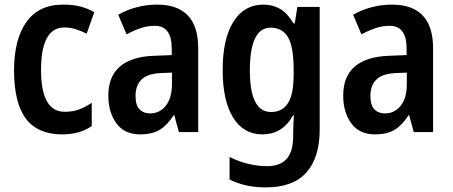

<svg xmlns="http://www.w3.org/2000/svg" viewBox="-20 -573 1965 833"><path d="M249 10Q144 10 92.5 -58Q41 -126 41 -268Q41 -402 94.5 -477.5Q148 -553 254 -553Q299 -553 331.5 -544Q364 -535 389 -520L356 -427Q330 -440 306.5 -447Q283 -454 260 -454Q158 -454 158 -269Q158 -88 261 -88Q295 -88 322.5 -98Q350 -108 378 -127V-26Q350 -7 318.5 1.5Q287 10 249 10Z M661 -553Q840 -553 840 -363V0H756L736 -74H734Q707 -31 674 -10.5Q641 10 588 10Q520 10 485 -38Q450 -86 450 -158Q450 -242 501 -285Q552 -328 650 -331L725 -334V-364Q725 -461 651 -461Q621 -461 592 -451.5Q563 -442 529 -424L493 -509Q529 -530 572.5 -541.5Q616 -553 661 -553ZM677 -256Q619 -253 593.5 -227.5Q568 -202 568 -157Q568 -117 585 -99Q602 -81 631 -81Q673 -81 699.5 -114.5Q726 -148 726 -208V-258Z M1123 -553Q1163 -553 1195 -534.5Q1227 -516 1253 -472H1259L1270 -543H1367V-11Q1367 110 1309.5 175Q1252 240 1133 240Q1089 240 1051 232Q1013 224 976 206V108Q1018 129 1060 138.5Q1102 148 1139 148Q1194 148 1223 117Q1252 86 1252 15V3Q1252 -14 1253 -35Q1254 -56 1255 -73H1252Q1226 -28 1193 -9Q1160 10 1119 10Q1036 10 991 -63.5Q946 -137 946 -269Q946 -404 992.5 -478.5Q1039 -553 1123 -553ZM1154 -453Q1064 -453 1064 -267Q1064 -87 1156 -87Q1204 -87 1229 -125Q1254 -163 1254 -250V-272Q1254 -370 1229.5 -411.5Q1205 -453 1154 -453Z M1680 -553Q1859 -553 1859 -363V0H1775L1755 -74H1753Q1726 -31 1693 -10.5Q1660 10 1607 10Q1539 10 1504 -38Q1469 -86 1469 -158Q1469 -242 1520 -285Q1571 -328 1669 -331L1744 -334V-364Q1744 -461 1670 -461Q1640 -461 1611 -451.5Q1582 -442 1548 -424L1512 -509Q1548 -530 1591.5 -541.5Q1635 -553 1680 -553ZM1696 -256Q1638 -253 1612.5 -227.5Q1587 -202 1587 -157Q1587 -117 1604 -99Q1621 -81 1650 -81Q1692 -81 1718.5 -114.5Q1745 -148 1745 -208V-258Z"/></svg>

Font: Noto Sans Gurmukhi Condensed SemiBold
Style: Regular
Weight: 600
Width: 3
Designer: Jelle Bosma - Monotype Design Team
Foundry: Monotype Imaging Inc.
Version: Version 2.004; ttfautohint (v1.8.4.7-5d5b)